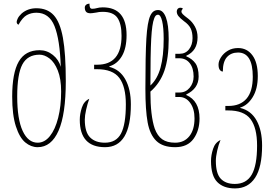

<svg xmlns="http://www.w3.org/2000/svg" viewBox="-20 -811 1515 1071"><path d="M48 -272Q48 -404 84.5 -467.5Q121 -531 201 -531Q242 -531 275 -504.5Q308 -478 319 -438Q314 -591 284 -665.5Q254 -740 183 -740Q154 -740 130 -727Q106 -714 83 -673Q73 -678 73 -689Q73 -695 79 -708Q85 -721 101 -736Q135 -765 183 -765Q244 -765 279.5 -726.5Q315 -688 331 -600Q347 -512 347 -359Q347 -173 306.5 -81.5Q266 10 190 10Q153 10 121 -16.5Q89 -43 68.5 -106.5Q48 -170 48 -272ZM321 -301Q321 -371 302.5 -417.5Q284 -464 256 -485Q228 -506 201 -506Q134 -506 105 -452Q76 -398 76 -273Q76 -146 106.5 -80.5Q137 -15 190 -15Q229 -15 258.5 -52Q288 -89 304.5 -154Q321 -219 321 -301Z M425 -143Q425 -175 436.5 -210.5Q448 -246 478 -260Q468 -233 460.5 -199.5Q453 -166 453 -144Q453 -74 482.5 -44.5Q512 -15 565 -15Q628 -15 655 -66Q682 -117 682 -229Q682 -328 645.5 -376.5Q609 -425 521 -425H505V-450H522Q658 -450 658 -611Q658 -678 635 -711.5Q612 -745 553 -745Q532 -745 517 -741Q493 -737 485 -737Q467 -737 460 -745.5Q453 -754 453 -769Q453 -778 460 -784Q467 -790 479 -791Q479 -775 482.5 -768.5Q486 -762 494 -762Q502 -762 507.5 -763Q513 -764 517 -765Q534 -770 553 -770Q686 -770 686 -615Q686 -542 660 -498Q634 -454 590 -441V-438Q649 -423 679.5 -367.5Q710 -312 710 -229Q710 10 566 10Q425 10 425 -143Z M791 -316Q791 -505 796.5 -596Q802 -687 818 -723Q826 -740 836.5 -747.5Q847 -755 862 -755Q890 -755 905.5 -714Q921 -673 921 -593Q921 -486 897 -416.5Q873 -347 819 -300Q819 -165 843 -94Q858 -53 885 -34Q912 -15 957 -15Q1007 -15 1036 -51Q1065 -87 1065 -151Q1065 -204 1041 -237Q1017 -270 980 -270H958V-295H982Q1016 -295 1038 -321.5Q1060 -348 1060 -384Q1060 -431 1038.5 -458.5Q1017 -486 980 -486H958V-511H982Q1015 -511 1034.5 -536Q1054 -561 1054 -598Q1054 -631 1043.5 -652.5Q1033 -674 1006 -693Q985 -709 975.5 -721Q966 -733 966 -747Q966 -756 971.5 -762Q977 -768 985 -768Q996 -768 1000 -763Q992 -754 992 -746Q992 -740 999.5 -732Q1007 -724 1031 -706Q1053 -689 1067.5 -662.5Q1082 -636 1082 -603Q1082 -528 1019 -500V-497Q1052 -483 1070 -458Q1088 -433 1088 -384Q1088 -317 1019 -284V-281Q1093 -249 1093 -150Q1093 -83 1059.5 -36.5Q1026 10 957 10Q888 10 852 -25Q816 -60 803.5 -128.5Q791 -197 791 -316ZM893 -594Q893 -657 884.5 -693Q876 -729 861 -729Q847 -729 840 -708Q828 -678 823.5 -594Q819 -510 819 -334Q858 -370 875.5 -434Q893 -498 893 -594Z M1157 87Q1157 55 1168.5 19.5Q1180 -16 1210 -30Q1199 -4 1191.5 29.5Q1184 63 1184 86Q1184 157 1211.5 186Q1239 215 1290 215Q1354 215 1384 163.5Q1414 112 1414 1Q1414 -98 1377.5 -146.5Q1341 -195 1253 -195H1237V-220H1254Q1320 -220 1355 -260.5Q1390 -301 1390 -383Q1390 -518 1308 -518Q1269 -518 1246 -492.5Q1223 -467 1223 -412Q1213 -412 1206 -421.5Q1199 -431 1199 -451Q1199 -470 1213 -492Q1227 -514 1251.5 -528.5Q1276 -543 1308 -543Q1358 -543 1388 -502.5Q1418 -462 1418 -387Q1418 -315 1389.5 -269Q1361 -223 1320 -211V-209Q1381 -194 1411.5 -138.5Q1442 -83 1442 1Q1442 121 1403 180.5Q1364 240 1291 240Q1227 240 1192 204.5Q1157 169 1157 87Z"/></svg>

Font: Noto Serif Georgian Thin Cond
Style: Regular
Weight: 250
Width: 3
Designer: Monotype Design team
Foundry: Monotype Imaging Inc.
Version: Version 1.000